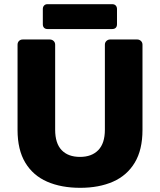

<svg xmlns="http://www.w3.org/2000/svg" viewBox="-20 -889 765 919"><path d="M364 10Q273 10 205.5 -19.5Q138 -49 101 -110.5Q64 -172 64 -267V-675Q64 -686 71 -693Q78 -700 89 -700H218Q229 -700 236.5 -693Q244 -686 244 -675V-268Q244 -203 275 -170.5Q306 -138 363 -138Q419 -138 450.5 -170.5Q482 -203 482 -268V-675Q482 -686 489.5 -693Q497 -700 507 -700H637Q647 -700 654.5 -693Q662 -686 662 -675V-267Q662 -172 625 -110.5Q588 -49 521 -19.5Q454 10 364 10ZM207 -750Q197 -750 191 -756Q185 -762 185 -773V-846Q185 -856 191 -862.5Q197 -869 207 -869H517Q528 -869 534 -862.5Q540 -856 540 -846V-773Q540 -762 534 -756Q528 -750 517 -750Z"/></svg>

Font: Rubik
Style: Bold
Weight: 700
Designer: Hubert and Fischer
Foundry: Hubert and Fischer
Version: Version 2.300;gftools[0.9.30]